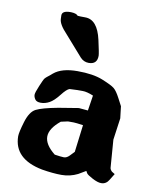

<svg xmlns="http://www.w3.org/2000/svg" viewBox="-77 -720 626 784"><g transform="rotate(10 235.5 -328.0)"><path d="M295.9 -505.4Q295.9 -469.7 260.7 -469.7Q240.2 -469.7 225.6 -485.4L151.4 -569.8Q118.2 -604.5 117.7 -627Q117.7 -629.4 117.2 -640.6V-641.6Q117.2 -661.1 152.3 -661.1H154.3Q176.8 -660.2 183.1 -651.4Q190.4 -650.4 214.8 -650.4Q265.6 -650.4 283.7 -569.3Q295.9 -515.1 295.9 -505.4ZM242.7 -219.7H219.2L190.4 -213.4Q146.5 -177.7 146.5 -144.3Q146.5 -110.8 189.5 -76.7Q215.3 -72.8 227.3 -72.5Q239.3 -72.3 250.2 -83.5Q261.2 -94.7 268.1 -102.1Q274.9 -159.2 282.2 -215.3Q251 -219.7 242.7 -219.7ZM421.4 -318.4 427.2 -269 414.6 -178.7 423.3 -63.5Q423.8 -56.6 431.6 -48.8L444.3 -41L428.7 -15.6Q417 4.9 396.5 4.9H395.5Q381.8 4.9 359.4 -6.8Q336.9 -18.6 333 -24.9Q329.1 -31.2 328.1 -33.7L297.4 -15.6Q266.1 0 230.7 0Q195.3 0 148.9 -7.8Q30.3 -30.8 29.3 -125Q29.3 -140.6 42.7 -185.5Q56.2 -230.5 80.6 -242.9Q105 -255.4 170.4 -267.6L253.4 -281.2L291.5 -277.8Q296.9 -309.6 301.3 -341.3Q274.4 -352.5 256.8 -352.5H234.9L202.6 -351.1Q190.9 -347.7 170.2 -321Q149.4 -294.4 131.8 -284.9Q114.3 -275.4 96.4 -275.4Q78.6 -275.4 72.3 -284.9Q65.9 -294.4 65.9 -303.5Q65.9 -312.5 78.1 -341.3Q90.3 -370.1 93 -373.8Q95.7 -377.4 99.1 -380.4Q102.5 -383.8 105.5 -385.7Q108.4 -387.7 114.3 -392.6Q120.1 -397.5 124.5 -401.4Q157.2 -428.7 222.2 -428.7Q287.1 -428.7 326.9 -412.6Q366.7 -396.5 378.7 -386.7Q390.6 -377 405 -349.6Q419.4 -322.3 421.4 -318.4Z"/></g></svg>

Font: Drukaatie burti
Style: Bold
Weight: 700
Version: Version 0.14